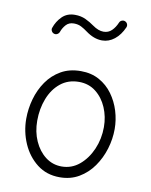

<svg xmlns="http://www.w3.org/2000/svg" viewBox="-90 -865 746 950"><g transform="rotate(10 283.0 -390.0)"><path d="M289.1 -516.1Q341.8 -516.1 381.8 -493.9Q421.9 -471.7 448.7 -434.6Q475.6 -397.5 489.3 -352.8Q502.9 -308.1 502.9 -262.7Q502.9 -212.4 487.8 -162.6Q472.7 -112.8 443.6 -71.5Q414.6 -30.3 372.3 -5.4Q330.1 19.5 275.9 19.5Q209.5 19.5 161.9 -17.6Q114.3 -54.7 88.6 -113.5Q63 -172.4 63 -237.3Q63 -287.6 76.9 -336.9Q90.8 -386.2 118.9 -426.8Q147 -467.3 189.5 -491.7Q231.9 -516.1 289.1 -516.1ZM289.1 -461.9Q234.9 -461.9 196.5 -430.9Q158.2 -399.9 138.2 -348.6Q118.2 -297.4 118.2 -237.3Q118.2 -181.2 138.7 -135.3Q159.2 -89.4 194.8 -62Q230.5 -34.7 275.9 -34.7Q326.2 -34.7 365 -67.1Q403.8 -99.6 426.3 -151.6Q448.7 -203.6 448.7 -262.7Q448.7 -314.9 429.2 -360.4Q409.7 -405.8 374 -433.8Q338.4 -461.9 289.1 -461.9ZM125.5 -675.3Q117.2 -677.7 112.8 -686Q108.4 -694.3 111.3 -702.1Q122.6 -735.8 147.5 -760.5Q172.4 -785.2 211.9 -785.2Q242.2 -785.2 265.9 -773.9Q289.6 -762.7 309.1 -748.5Q338.4 -727.5 364.3 -727.5Q388.7 -727.5 405.3 -743.7Q421.9 -759.8 432.6 -785.2Q436 -793.5 444.6 -796.9Q453.1 -800.3 460.9 -796.9Q469.2 -793.5 472.7 -785.2Q476.1 -776.9 472.7 -768.6Q455.1 -728.5 426.8 -706.1Q398.4 -683.6 364.3 -683.6Q323.7 -683.6 282.7 -713.9Q267.1 -725.6 251 -733.9Q234.9 -742.2 213.9 -742.2Q189 -742.2 174.3 -725.8Q159.7 -709.5 152.8 -689.5Q149.9 -681.2 141.8 -676.8Q133.8 -672.4 125.5 -675.3Z"/></g></svg>

Font: Mikhak-DS1-FD Light
Style: Regular
Weight: 300
Designer: Amin Abedi
Version: Version 3.2